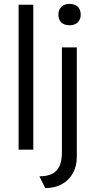

<svg xmlns="http://www.w3.org/2000/svg" viewBox="-20 -764 487 980"><path d="M75 0V-740H150V0ZM181 136Q222 136 247.5 122.5Q273 109 284.5 81.5Q296 54 296 14V-522H372V36Q372 84 352 120Q332 156 296 176Q260 196 211 196ZM278 -689Q278 -714 293 -729Q308 -744 335 -744Q362 -744 377 -729.5Q392 -715 392 -689Q392 -665 377 -650Q362 -635 335 -635Q308 -635 293 -649.5Q278 -664 278 -689Z"/></svg>

Font: Mach Light
Style: Regular
Weight: 300
Version: Version 1.002